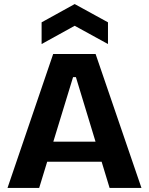

<svg xmlns="http://www.w3.org/2000/svg" viewBox="-20 -926 734 946"><path d="M17 0 242 -660H451L677 0H520L354 -546H340L173 0ZM143 -129V-228H571V-129ZM185 -709V-816L348 -906L512 -816V-709L348 -799Z"/></svg>

Font: Bricolage Grotesque 48pt Condensed ExtraBold
Style: Bold
Weight: 700
Version: Version 1.000;gftools[0.9.30]